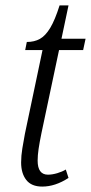

<svg xmlns="http://www.w3.org/2000/svg" viewBox="-20 -679 336 709"><path d="M136 10Q96 10 77 -14.5Q58 -39 58 -79Q58 -104 62.5 -131Q67 -158 72 -185L137 -494H73L79 -524Q107 -524 127.5 -535.5Q148 -547 165.5 -576Q183 -605 200 -659H233L207 -536H296L287 -494H198L133 -187Q126 -153 122.5 -129Q119 -105 119 -86Q119 -34 157 -34Q173 -34 191.5 -39.5Q210 -45 223 -53L233 -22Q184 10 136 10Z"/></svg>

Font: Noto Serif ExtraCondensed Light
Style: Italic
Weight: 300
Width: 2
Italic angle: -12°
Designer: Monotype Design Team
Foundry: Monotype Imaging Inc.
Version: Version 2.014; ttfautohint (v1.8.4.7-5d5b)